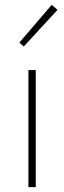

<svg xmlns="http://www.w3.org/2000/svg" viewBox="-20 -764 262 784"><path d="M77 -574 59 -590 191 -744 215 -724ZM96 0V-478H126V0Z"/></svg>

Font: TypoPRO Source Sans Pro
Style: Regular
Weight: 200
Designer: Paul D. Hunt
Foundry: Adobe Systems Incorporated
Version: Version 2.020;PS 2.000;hotconv 1.0.86;makeotf.lib2.5.63406